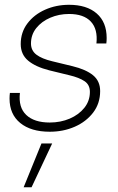

<svg xmlns="http://www.w3.org/2000/svg" viewBox="-20 -544 496 805"><path d="M188.5 8.3Q109.9 8.3 64.9 -28.3Q20 -64.9 20 -130.9Q20 -143.6 21.5 -154.3H63.5Q56.6 -93.8 90.1 -62Q123.5 -30.3 188.5 -30.3Q233.9 -30.3 272.2 -46.6Q310.5 -63 333.7 -92Q356.9 -121.1 356.9 -158.7Q356.9 -188.5 334.5 -203.6Q312 -218.8 271 -228.5L187 -249Q128.9 -263.7 97.9 -289.8Q66.9 -315.9 66.9 -359.4Q66.9 -408.7 95 -445.8Q123 -482.9 169.2 -503.4Q215.3 -523.9 269.5 -523.9Q343.8 -523.9 385.5 -487.5Q427.2 -451.2 427.2 -384.8Q427.2 -372.6 425.8 -361.8H384.3Q390.6 -421.9 360.8 -453.6Q331.1 -485.4 269.5 -485.4Q227.1 -485.4 190.7 -469.7Q154.3 -454.1 132.1 -426.3Q109.9 -398.4 109.9 -361.8Q109.9 -332 132.8 -314.7Q155.8 -297.4 199.2 -287.1L283.7 -266.6Q340.3 -252.9 370.1 -228.5Q399.9 -204.1 399.9 -162.1Q399.9 -110.4 370.6 -72Q341.3 -33.7 293.5 -12.7Q245.6 8.3 188.5 8.3ZM79.1 241.2 153.8 57.6H198.7L112.3 241.2Z"/></svg>

Font: Inter Display ExtraLight
Style: Italic
Weight: 200
Italic angle: -9.39999°
Designer: Rasmus Andersson
Foundry: rsms
Version: Version 4.000;git-a52131595